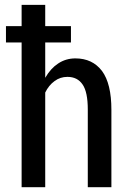

<svg xmlns="http://www.w3.org/2000/svg" viewBox="-20 -782 540 802"><path d="M276.4 -604.5Q250 -604.5 168.9 -604.5Q168.9 -567.4 168.9 -457Q191.4 -496.1 222.7 -516.6Q254.9 -538.1 294.9 -538.1Q366.2 -538.1 406.2 -485.4Q445.3 -432.6 445.3 -323.2Q445.3 -215.8 445.3 0Q420.9 0 346.7 0Q346.7 -81.1 346.7 -324.2Q346.7 -397.5 325.2 -428.7Q303.7 -460.9 261.7 -460.9Q231.4 -460.9 208 -443.4Q183.6 -425.8 168.9 -395.5Q168.9 -263.7 168.9 0Q144.5 0 70.3 0Q70.3 -151.4 70.3 -604.5Q53.7 -604.5 4.9 -604.5Q4.9 -608.4 4.9 -616.2Q4.9 -627.9 4.9 -647.5Q4.9 -654.3 4.9 -672.9Q21.5 -672.9 70.3 -672.9Q70.3 -695.3 70.3 -761.7Q94.7 -761.7 168.9 -761.7Q168.9 -739.3 168.9 -672.9Q195.3 -672.9 276.4 -672.9Q276.4 -655.3 276.4 -604.5Z"/></svg>

Font: Noto Sans Hebrew DECATHLON 
Style: Regular
Weight: 400
Designer: Monotype Design team
Version: Version 1.03 uh